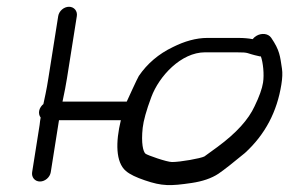

<svg xmlns="http://www.w3.org/2000/svg" viewBox="-20 -552 854 567"><path d="M737.7 -446.4C733 -443.6 729.7 -440.9 726.1 -436.4C714.2 -438.7 700.1 -440 683.6 -440H592.3C559.5 -440 524.9 -430.3 490.2 -412.8C448.6 -392.9 414.7 -364 390 -327.7C386.3 -322.4 354.3 -252 354.3 -252H164.6C170.3 -278.6 175.1 -303.4 177.9 -321.5L206.9 -504.5C209.3 -519.5 198.8 -532 183.8 -532C168.7 -532 154.3 -519.5 151.9 -504.5L122.9 -321.5C120.1 -303.7 117.4 -288.5 114.8 -276.2L108.1 -244.6C103.3 -241.1 96.8 -232.6 95.6 -224.5C94.4 -217.4 95.8 -210.4 100.1 -204.9C99 -199.2 97.7 -190.9 97 -183L74.9 -43.5C72.5 -28.5 83 -16 98 -16C113.1 -16 127.5 -28.5 129.9 -43.5L154.2 -197H336.9C321.2 -132.6 321.3 -72.9 351.8 -47C363.8 -36.8 382.4 -28.1 407.7 -19.5C458.8 -2 483.2 -2.4 546.2 -11.7C577.7 -16.4 604.5 -25.3 625.4 -39.2C643.4 -51.6 668.9 -71.8 703.4 -100.3C763.6 -155.2 798.3 -223.1 810.9 -302.4C813.9 -321.1 814.6 -336.5 812.7 -349.1C806.9 -387.2 806.3 -402.9 781 -440.3C771.5 -454 751.8 -454.6 737.7 -446.4ZM747.4 -385.5H750.4C756.9 -367.5 760.6 -332.4 756.8 -308C754 -290.3 745.9 -267.1 731.8 -238.2C714.1 -199.6 678.8 -159.7 622.4 -118.2C608.9 -108.6 596.7 -99.7 583.6 -90C572.6 -84.2 512.5 -73.5 488 -73.5C472.5 -73.5 414.9 -93.8 409.7 -98.1C402.8 -103.8 396.4 -128.6 401.4 -174.6C403.7 -195.4 412.1 -226 426.9 -265.5C449.8 -327 514.6 -397.5 585.6 -397.5H676.9C719.8 -397.5 702.6 -395.2 745.7 -385.9Z"/></svg>

Font: MewTooHand
Style: BdWideIta
Weight: 400
Designer: Mew Too, Robert Jablonski
Version: Version 0.77